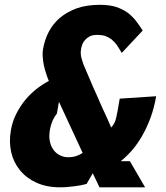

<svg xmlns="http://www.w3.org/2000/svg" viewBox="-20 -770 690 798"><path d="M629 -370 477.5 -360Q473 -337 469 -310.5Q463.5 -278.5 457.5 -263.5Q451 -249 442 -240Q427.5 -274 426.5 -276Q424 -281 420.5 -289Q417 -297 416 -299Q414 -302.5 406.5 -319Q402.5 -327.5 395.5 -344Q390.5 -356 382.5 -373.8Q374.5 -391.5 368.8 -404.2Q363 -417 359 -427Q343 -463 335 -483Q325 -505 321.5 -519Q316.5 -533.5 316 -542Q314.5 -552.5 317 -566.5Q318 -574.5 322.5 -586.5Q326.5 -597 334.5 -605Q342.5 -613.5 354 -619.5Q366.5 -625 384 -625Q403 -625 417.5 -620.5Q432 -615 443.5 -606.5Q456.5 -595.5 465.5 -583Q476.5 -566.5 486 -550L573 -643Q560.5 -663.5 544.5 -684Q528.5 -704 509.5 -718Q488.5 -732.5 461.5 -741.5Q433 -750 395 -750Q341 -750 299 -735.5Q258.5 -720.5 228.5 -695.5Q200.5 -671.5 182.5 -637.5Q166 -605.5 159 -567Q156 -552 157.5 -535Q158.5 -517 162 -500Q166 -481 171.5 -465Q176 -450 183 -433.5Q158 -420.5 134 -402Q108 -382 87 -357Q64.5 -330 48.5 -298.5Q32 -268 25 -227Q17 -180 26.5 -137.5Q36 -95.5 63 -62.5Q90 -29.5 131 -11Q173 8.5 229.5 8.5Q247.5 8.5 262.5 7Q277 6 290.5 4Q299 3 316 0Q324 -1.5 340 -5.5L365.5 -50L393.5 8.5H583L520 -100H481.5Q504.5 -118 528.5 -145Q551 -171 570.5 -205Q589.5 -237.5 605.5 -280Q621 -322.5 629 -370ZM225 -347 323.5 -134.5Q312.5 -127 298.5 -122Q283.5 -116.5 263 -116.5Q246 -116.5 230.5 -124Q215.5 -130.5 203.5 -145.5Q192 -160.5 187.5 -181Q182.5 -202.5 187.5 -231.5Q195 -271.5 216.5 -298Z"/></svg>

Font: B612
Style: Regular
Weight: 700
Italic angle: -10°
Designer: Nicolas Chauveau, Thomas Paillot, Jonathan Favre-Lamarine, Jean-Luc Vinot
Foundry: AIRBUS
Version: Version 1.008